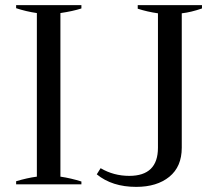

<svg xmlns="http://www.w3.org/2000/svg" viewBox="-20 -720 850 750"><path d="M43 -12Q86 -25 124 -30V-669Q82 -675 43 -688V-700H298V-687Q264 -676 216 -669V-30Q257 -24 298 -11V0H43ZM358 -39 373 -63Q424 -33 485 -33Q597 -33 597 -143V-668Q555 -674 518 -686V-700H769V-687Q726 -672 690 -668V-143Q690 -69 641.5 -29.5Q593 10 512 10Q418 10 358 -39Z"/></svg>

Font: Trirong
Style: Regular
Weight: 400
Designer: Katatrad Team
Foundry: CadsonDemak
Version: Version 1.001